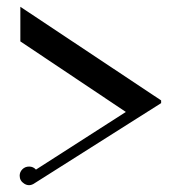

<svg xmlns="http://www.w3.org/2000/svg" viewBox="-20 -633 532 566"><path d="M79 -91Q65 -83 51.5 -91.5Q38 -100 38 -115Q38 -126 46 -134Q54 -142 66 -142Q78 -142 86 -133L351 -303L40 -511V-613L455 -337V-329Z"/></svg>

Font: Wachinanga
Style: Regular
Weight: 400
Designer: deFharo
Foundry: deFharo
Version: Wachinanga: Version 2.001 2013